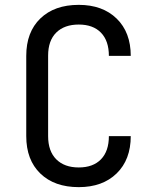

<svg xmlns="http://www.w3.org/2000/svg" viewBox="-20 -760 640 790"><path d="M304 10Q204 10 146 -46Q88 -102 88 -200V-530Q88 -628 146 -684Q204 -740 304 -740Q402 -740 460 -683.5Q518 -627 518 -530H428Q428 -592 395.5 -625.5Q363 -659 304 -659Q245 -659 211.5 -626Q178 -593 178 -531V-200Q178 -138 211.5 -104.5Q245 -71 304 -71Q363 -71 395.5 -104.5Q428 -138 428 -200H518Q518 -103 460 -46.5Q402 10 304 10Z"/></svg>

Font: JetBrainsMono NF
Style: Regular
Weight: 400
Designer: Philipp Nurullin, Konstantin Bulenkov
Foundry: JetBrains
Version: Version 2.251; ttfautohint (v1.8.3);Nerd Fonts 2.2.2